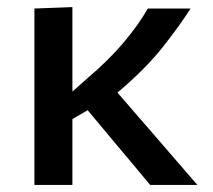

<svg xmlns="http://www.w3.org/2000/svg" viewBox="-20 -521 599 541"><path d="M77 0V-497L184 -501V-263L228 -302Q287 -352 329 -402Q371 -452 396.5 -497H517Q485.5 -447.5 438.2 -387.8Q391 -328 311 -260L389 -170Q422.5 -131 460.8 -87Q499 -43 536 0H403Q376 -32.5 350.5 -63Q325 -93.5 298 -125.5L227 -210.5L184 -185.5V0Z"/></svg>

Font: Commissioner Medium
Style: Regular
Weight: 500
Designer: Kostas Bartsokas
Foundry: Kostas Bartsokas
Version: Version 1.000; ttfautohint (v1.8.3)